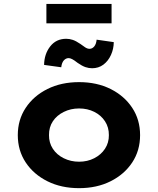

<svg xmlns="http://www.w3.org/2000/svg" viewBox="-20 -969 821 999"><path d="M391.5 10Q298.8 10 227 -25.8Q155.1 -61.6 113.9 -123.6Q72.6 -185.7 72.6 -265.9Q72.6 -346 113.9 -408.1Q155.1 -470.2 227 -506Q298.8 -541.7 391.5 -541.7Q483.8 -541.7 555.3 -506Q626.9 -470.2 667.9 -408.1Q708.9 -346 708.9 -265.9Q708.9 -185.7 667.9 -123.6Q626.9 -61.6 555.3 -25.8Q483.8 10 391.5 10ZM391.5 -127.6Q435 -127.6 470.3 -145.7Q505.6 -163.7 526.3 -195Q546.9 -226.4 546.5 -265.9Q546.9 -306.4 526.3 -338Q505.6 -369.6 470.3 -387.1Q435 -404.7 391.5 -404.7Q348 -404.7 311.6 -386.6Q275.2 -368.6 254.9 -337.8Q234.5 -307 235 -265.9Q234.5 -226.4 254.9 -195Q275.2 -163.7 311.6 -145.7Q348 -127.6 391.5 -127.6ZM459.2 -613.9Q442 -613.9 424.5 -619.8Q407 -625.8 383.9 -641.9Q366.1 -656 355.4 -661.3Q344.8 -666.7 337.4 -666.7Q323.2 -666.7 312.4 -655.1Q301.5 -643.4 298.6 -619L209.4 -631.3Q210.3 -687.8 241.2 -727.5Q272.1 -767.2 324.6 -767.2Q341.7 -767.2 358.6 -761.5Q375.6 -755.8 398.1 -740.4Q411.7 -730.1 423.3 -722.6Q434.9 -715 445.8 -715Q459.8 -715 470.1 -727.1Q480.5 -739.2 482.8 -762.6L572 -749.8Q571.6 -714.3 557.3 -682.9Q543 -651.4 517.9 -632.6Q492.7 -613.9 459.2 -613.9ZM221.4 -847.7V-948.5H560.5V-847.7Z"/></svg>

Font: Lexend Exa
Style: Regular
Weight: 400
Designer: Bonnie Shaver-Troup, Thomas Jockin
Foundry: Lexend
Version: Version 1.007